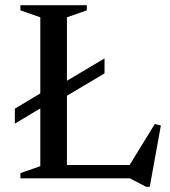

<svg xmlns="http://www.w3.org/2000/svg" viewBox="-20 -690 658 743"><path d="M559.5 33H545.5L482.5 0H59V-20L136 -47V-270.5L37.5 -211.5V-269.5L136 -328.5V-623L59 -650V-670H316V-650L239 -623V-377.5L384.5 -464V-406L239 -319.5V-51.5H481.5L579 -210L602.5 -204.5Z"/></svg>

Font: Newsreader Text Medium
Style: Regular
Weight: 500
Designer: Hugues Gentile
Foundry: Production Type
Version: Version 1.001